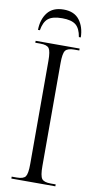

<svg xmlns="http://www.w3.org/2000/svg" viewBox="-99 -938 495 980"><g transform="rotate(10 149.0 -448.0)"><path d="M35 0V-10H61Q96 -10 106.5 -25Q117 -40 117 -90V-624Q117 -674 106.5 -689Q96 -704 61 -704H35V-714H263V-704H237Q202 -704 191 -689Q180 -674 180 -624V-90Q180 -40 191 -25Q202 -10 237 -10H263V0ZM37 -771Q38 -826 65.5 -861Q93 -896 149 -896Q204 -896 231 -860.5Q258 -825 259 -771H249Q242 -815 219.5 -833Q197 -851 149 -851Q99 -851 76.5 -832.5Q54 -814 47 -771Z"/></g></svg>

Font: Noto Serif Display Condensed Light
Style: Regular
Weight: 300
Width: 3
Designer: Monotype Design Team
Foundry: Monotype Imaging Inc.
Version: Version 2.009